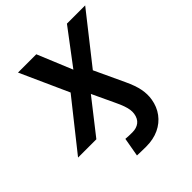

<svg xmlns="http://www.w3.org/2000/svg" viewBox="-233 -646 978 978"><g transform="rotate(-45 256.0 -157.5)"><path d="M253.9 206.1Q237.3 206.1 220.9 205.6Q204.6 205.1 189 204.6L207 103Q218.3 104 230.7 104.5Q243.2 105 255.4 105Q285.6 105 304.9 90.1Q324.2 75.2 329.1 44.4Q331.1 30.8 329.1 16.4Q327.1 2 320.3 -17.6Q313.5 -37.1 300.3 -64.5L244.6 -183.1L101.1 0H-30.8L176.8 -261.2L59.1 -522.5H190.9L269 -333.5L411.6 -522.5H543L336.9 -261.2L411.6 -101.1Q435.1 -51.3 442.1 -14.4Q449.2 22.5 443.4 56.6Q436 101.1 411.1 134.8Q386.2 168.5 346.2 187.3Q306.2 206.1 253.9 206.1Z"/></g></svg>

Font: Inter 28pt SemiBold
Style: Italic
Weight: 600
Italic angle: -9.3988°
Designer: Rasmus Andersson
Foundry: rsms
Version: Version 4.001;git-66647c0bb